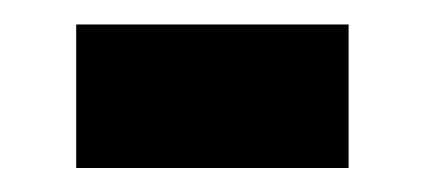

<svg xmlns="http://www.w3.org/2000/svg" viewBox="-20 -140 354 160"><path d="M43.5 -119.6H270.5V0H43.5Z"/></svg>

Font: Vazirmatn RD UI SemiBold
Style: Regular
Weight: 600
Designer: Saber Rastikerdar
Foundry: Saber Rastikerdar
Version: Version 33.003